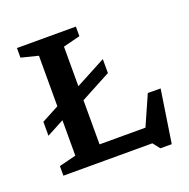

<svg xmlns="http://www.w3.org/2000/svg" viewBox="-131 -830 982 995"><g transform="rotate(-20 360.0 -333.0)"><path d="M200.5 -293.5 64 -221V-298L200.5 -370.5L256.5 -387.5L464.5 -498V-421L256.5 -310ZM649.5 38.5H587L556.5 0H223.5L224.5 -88.5H578L530.5 -43L623.5 -253L694 -252.5ZM297.5 -627.5V0H66V-53L159.5 -76.5V-627.5L66 -651V-704H391V-651Z"/></g></svg>

Font: Newsreader 7pt Medium
Style: Regular
Weight: 500
Designer: Hugues Gentile
Foundry: Production Type
Version: Version 1.003